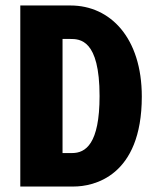

<svg xmlns="http://www.w3.org/2000/svg" viewBox="-20 -680 575 700"><path d="M54 0H249C319 0 497 -35 497 -328C497 -541 383 -660 237 -660H54ZM235 -538C271 -538 343 -537 343 -330C343 -155 292 -122 243 -122H208V-538Z"/></svg>

Font: Bricolage Grotesque 10pt Condensed ExtraBold
Style: Regular
Weight: 800
Width: 3
Designer: Mathieu Triay
Foundry: Atelier Triay
Version: Version 1.000;gftools[0.9.29]